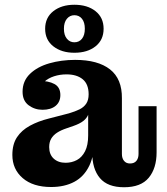

<svg xmlns="http://www.w3.org/2000/svg" viewBox="-20 -776 702 808"><path d="M159 -314Q126 -314 100.5 -333Q75 -352 75 -390Q75 -435 106 -465Q137 -495 187.5 -509.5Q238 -524 296 -524Q392 -524 443 -484Q494 -444 493 -362L353 -379Q353 -422 328 -442.5Q303 -463 260 -463Q232 -463 207.5 -455Q183 -447 166.5 -432Q150 -417 143 -394V-436Q184 -436 209 -422.5Q234 -409 234 -376Q234 -347 214 -330.5Q194 -314 159 -314ZM502 12Q433 12 400.5 -26.5Q368 -65 368 -134V-164H351V-293H347L353 -335V-379L493 -362V-128Q493 -110 502 -99Q511 -88 527 -88Q545 -88 554 -99Q563 -110 563 -128V-329H639V-135Q639 -68 606 -28Q573 12 502 12ZM195 11Q119 11 75.5 -26.5Q32 -64 32 -124Q32 -169 51.5 -198.5Q71 -228 106 -247Q141 -266 185 -277L270 -299Q297 -307 315 -316Q333 -325 343 -340Q353 -355 353 -379L356 -293H351Q345 -278 330 -266.5Q315 -255 289 -246L260 -236Q236 -228 220 -217.5Q204 -207 195.5 -192.5Q187 -178 187 -157Q187 -126 206 -108.5Q225 -91 256 -91Q282 -91 303.5 -102.5Q325 -114 338 -139.5Q351 -165 351 -206L377 -197Q378 -125 356 -79Q334 -33 293 -11Q252 11 195 11ZM293 -554Q239 -554 204.5 -581Q170 -608 170 -655Q170 -702 204.5 -729Q239 -756 293 -756Q348 -756 382 -729Q416 -702 416 -655Q416 -608 382 -581Q348 -554 293 -554ZM293 -598Q313 -598 325 -613Q337 -628 337 -655Q337 -682 325 -697Q313 -712 293 -712Q274 -712 261.5 -697Q249 -682 249 -655Q249 -628 261.5 -613Q274 -598 293 -598Z"/></svg>

Font: Montagu Slab 144pt SemiBold
Style: Regular
Weight: 600
Version: Version 1.000